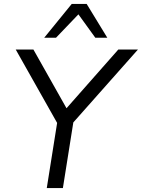

<svg xmlns="http://www.w3.org/2000/svg" viewBox="-20 -957 722 977"><path d="M218 0 276 -365 284 -308 60 -705H150L327 -391H305L582 -705H682L330 -308L358 -365L300 0ZM205 -765 345 -937H421L526 -765H465L379 -884L265 -765Z"/></svg>

Font: Nunito Sans 12pt
Style: Italic
Weight: 400
Italic angle: -9°
Designer: Vernon Adams
Foundry: Vernon Adams
Version: Version 3.101;gftools[0.9.27]